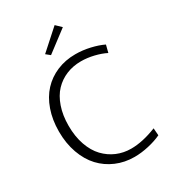

<svg xmlns="http://www.w3.org/2000/svg" viewBox="-221 -1041 1042 1165"><g transform="rotate(-30 300.0 -458.0)"><path d="M379.9 -43.9Q460 -43.9 558.1 -83L562 -32.2Q523.4 -13.7 471.9 -2Q420.4 9.8 372.1 9.8Q303.7 9.8 244.9 -15.4Q186 -40.5 143.1 -86.4Q100.1 -132.3 75.4 -201.2Q50.8 -270 50.8 -353Q50.8 -434.6 74.5 -502Q98.1 -569.3 140.4 -614.7Q182.6 -660.2 241.7 -685.1Q300.8 -710 371.1 -710Q421.4 -710 472.7 -698.2Q523.9 -686.5 562 -668L548.8 -616.2Q514.2 -633.8 468.5 -644.8Q422.9 -655.8 378.9 -655.8Q323.7 -655.8 276.6 -636.5Q229.5 -617.2 194.3 -580.3Q159.2 -543.5 139.2 -485.4Q119.1 -427.2 119.1 -354Q119.1 -278.8 140.1 -219Q161.1 -159.2 197.3 -121.3Q233.4 -83.5 280 -63.7Q326.7 -43.9 379.9 -43.9ZM241.2 -778.8 212.9 -801.8 351.1 -925.8 388.2 -890.1Z"/></g></svg>

Font: LT Hoop Light
Style: Regular
Weight: 300
Designer: Daniel Lyons
Foundry: LyonsType
Version: Version 1.000